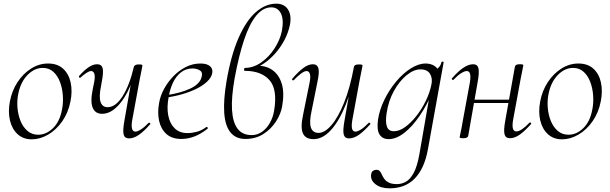

<svg xmlns="http://www.w3.org/2000/svg" viewBox="-20 -745 3325 1046"><path d="M153 14Q107 14 76.5 -13.5Q46 -41 34.5 -88Q23 -135 34 -193Q45 -251 75.5 -297.5Q106 -344 149.5 -371.5Q193 -399 242 -399Q293 -399 324 -370.5Q355 -342 365 -295Q375 -248 364 -193Q352 -131 319 -84Q286 -37 242 -11.5Q198 14 153 14ZM188 -11Q232 -11 269 -47Q306 -83 318 -149Q325 -184 322.5 -223Q320 -262 307.5 -296.5Q295 -331 271.5 -353Q248 -375 213 -375Q168 -375 130.5 -337Q93 -299 80 -236Q72 -199 75 -160Q78 -121 91.5 -87Q105 -53 129.5 -32Q154 -11 188 -11Z M536 -125Q499 -125 485 -158Q471 -191 486 -263L493 -297Q499 -328 494 -343Q489 -358 476 -358Q467 -358 452 -348.5Q437 -339 419 -323Q416 -319 412 -323Q408 -327 411 -331Q438 -362 462.5 -378.5Q487 -395 509 -395Q533 -395 539 -374Q545 -353 534 -297L531 -280Q518 -217 528 -189Q538 -161 566 -161Q610 -161 648 -221Q686 -281 709 -380L721 -379Q704 -301 674.5 -244Q645 -187 609.5 -156Q574 -125 536 -125ZM683 9Q659 9 653.5 -12.5Q648 -34 658 -89L709 -380Q713 -394 735 -394Q749 -394 752.5 -392.5Q756 -391 756 -388Q756 -385 751 -361.5Q746 -338 741 -312L700 -89Q690 -28 718 -28Q729 -28 748 -40Q767 -52 789 -75Q793 -79 797 -74.5Q801 -70 797 -67Q764 -29 736 -10Q708 9 683 9Z M968 12Q916 12 886 -15.5Q856 -43 846.5 -88Q837 -133 847 -185Q853 -222 873.5 -260Q894 -298 924.5 -329.5Q955 -361 992.5 -380Q1030 -399 1072 -399Q1107 -399 1124 -384.5Q1141 -370 1136 -345Q1131 -322 1108.5 -300.5Q1086 -279 1050.5 -261.5Q1015 -244 971.5 -231.5Q928 -219 881 -213L883 -226Q961 -237 1014.5 -261.5Q1068 -286 1078 -324Q1086 -352 1068 -362Q1050 -372 1029 -372Q993 -372 966 -351Q939 -330 922.5 -295Q906 -260 899 -218Q888 -161 896.5 -116.5Q905 -72 931.5 -46Q958 -20 1001 -20Q1026 -20 1052.5 -27Q1079 -34 1104 -53Q1107 -55 1110.5 -51Q1114 -47 1111 -44Q1073 -14 1038 -1Q1003 12 968 12Z M1348 -365 1383 -387Q1432 -387 1466.5 -361.5Q1501 -336 1515.5 -287Q1530 -238 1517 -165Q1510 -124 1483.5 -83Q1457 -42 1415 -15Q1373 12 1317 12Q1264 12 1235 -24.5Q1206 -61 1201.5 -131.5Q1197 -202 1214 -302Q1239 -447 1280.5 -540.5Q1322 -634 1374.5 -679.5Q1427 -725 1485 -725Q1528 -725 1548.5 -694Q1569 -663 1560 -612Q1551 -567 1529.5 -526.5Q1508 -486 1478.5 -453Q1449 -420 1415 -397.5Q1381 -375 1348 -365ZM1351 -9Q1382 -9 1407.5 -27Q1433 -45 1450 -75Q1467 -105 1473 -140Q1493 -257 1448.5 -308Q1404 -359 1314 -359Q1309 -359 1310 -367Q1311 -375 1313 -375Q1360 -375 1402.5 -404.5Q1445 -434 1475.5 -481Q1506 -528 1516 -578Q1527 -640 1510 -672.5Q1493 -705 1458 -705Q1413 -705 1376 -660Q1339 -615 1310 -528.5Q1281 -442 1258 -317Q1240 -215 1244 -146.5Q1248 -78 1274.5 -43.5Q1301 -9 1351 -9Z M1688 13Q1645 13 1630.5 -18Q1616 -49 1631 -119L1667 -297Q1673 -328 1668 -343Q1663 -358 1650 -358Q1639 -358 1621 -345Q1603 -332 1581 -309Q1577 -305 1573 -309Q1569 -313 1573 -317Q1606 -355 1633 -375Q1660 -395 1685 -395Q1708 -395 1714.5 -373.5Q1721 -352 1709 -297L1677 -138Q1664 -78 1674 -49.5Q1684 -21 1716 -21Q1749 -21 1785.5 -63Q1822 -105 1854.5 -185.5Q1887 -266 1908 -380L1919 -379Q1899 -263 1863.5 -174.5Q1828 -86 1783 -36.5Q1738 13 1688 13ZM1881 9Q1858 9 1852.5 -12.5Q1847 -34 1857 -89L1908 -380Q1910 -394 1934 -394Q1947 -394 1951 -392.5Q1955 -391 1955 -388Q1955 -385 1950 -361.5Q1945 -338 1940 -312L1899 -89Q1889 -28 1916 -28Q1928 -28 1947 -40Q1966 -52 1988 -75Q1991 -79 1995.5 -74.5Q2000 -70 1996 -67Q1962 -29 1934.5 -10Q1907 9 1881 9Z M2102 281Q2054 281 2025.5 258.5Q1997 236 2002 205Q2004 190 2013 185Q2022 180 2031 180Q2043 180 2049.5 188Q2056 196 2061 207.5Q2066 219 2074.5 230.5Q2083 242 2099 250Q2115 258 2143 258Q2167 258 2190.5 245.5Q2214 233 2233.5 197.5Q2253 162 2265 94L2321 -229L2337 -246Q2306 -172 2265.5 -113Q2225 -54 2181.5 -20.5Q2138 13 2097 13Q2065 13 2048.5 -11Q2032 -35 2039 -91Q2047 -146 2073.5 -200.5Q2100 -255 2137.5 -300Q2175 -345 2217.5 -372Q2260 -399 2299 -399Q2317 -399 2334 -392.5Q2351 -386 2363 -371Q2375 -356 2377 -332L2339 -357Q2350 -359 2366 -373.5Q2382 -388 2385 -407Q2387 -410 2392.5 -409Q2398 -408 2397 -406L2311 70Q2292 173 2240 227Q2188 281 2102 281ZM2126 -30Q2155 -30 2186.5 -52.5Q2218 -75 2247.5 -112Q2277 -149 2299 -194Q2321 -239 2330 -283Q2338 -318 2322.5 -343Q2307 -368 2268 -367Q2232 -366 2193.5 -334Q2155 -302 2125.5 -248.5Q2096 -195 2086 -127Q2079 -80 2088 -55Q2097 -30 2126 -30Z M2505 8Q2492 8 2488 6.5Q2484 5 2484 2Q2484 -1 2489.5 -24.5Q2495 -48 2499 -74L2540 -297Q2550 -358 2523 -358Q2511 -358 2492 -346Q2473 -334 2451 -311Q2448 -307 2443.5 -311.5Q2439 -316 2443 -319Q2476 -357 2504.5 -376Q2533 -395 2558 -395Q2581 -395 2586.5 -373.5Q2592 -352 2582 -297L2531 -6Q2529 8 2505 8ZM2540 -184 2544 -202H2774L2771 -184ZM2758 8Q2734 8 2728.5 -14Q2723 -36 2733 -90L2785 -381Q2787 -395 2810 -395Q2824 -395 2827.5 -393.5Q2831 -392 2831 -389Q2831 -386 2826 -363Q2821 -340 2816 -313L2775 -90Q2765 -29 2793 -29Q2819 -29 2864 -76Q2868 -80 2872 -76Q2876 -72 2872 -68Q2839 -31 2811.5 -11.5Q2784 8 2758 8Z M3042 14Q2996 14 2965.5 -13.5Q2935 -41 2923.5 -88Q2912 -135 2923 -193Q2934 -251 2964.5 -297.5Q2995 -344 3038.5 -371.5Q3082 -399 3131 -399Q3182 -399 3213 -370.5Q3244 -342 3254 -295Q3264 -248 3253 -193Q3241 -131 3208 -84Q3175 -37 3131 -11.5Q3087 14 3042 14ZM3077 -11Q3121 -11 3158 -47Q3195 -83 3207 -149Q3214 -184 3211.5 -223Q3209 -262 3196.5 -296.5Q3184 -331 3160.5 -353Q3137 -375 3102 -375Q3057 -375 3019.5 -337Q2982 -299 2969 -236Q2961 -199 2964 -160Q2967 -121 2980.5 -87Q2994 -53 3018.5 -32Q3043 -11 3077 -11Z"/></svg>

Font: Cormorant Infant Light
Style: Italic
Weight: 300
Italic angle: -10°
Designer: Christian Thalmann (Catharsis Fonts)
Foundry: Catharsis Fonts
Version: Version 4.001